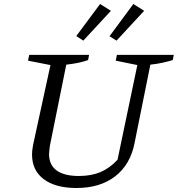

<svg xmlns="http://www.w3.org/2000/svg" viewBox="-20 -929 888 959"><path d="M362 10Q257 10 198.5 -34Q140 -78 140 -157Q140 -166 141 -177Q142 -188 145 -204L232 -604L120 -626L126 -655H425L420 -629Q398 -621 371.5 -615.5Q345 -610 311 -606L229 -200Q228 -187 226.5 -177.5Q225 -168 225 -160Q225 -105 263 -77.5Q301 -50 374 -50Q436 -50 482 -69.5Q528 -89 567 -131L666 -604L558 -626L564 -655H848L843 -629Q820 -622 793 -616Q766 -610 731 -606L652 -214Q631 -107 555.5 -48.5Q480 10 362 10ZM480 -909 534 -875 396 -726 361 -749ZM646 -909 700 -875 562 -726 527 -748Z"/></svg>

Font: Piazzolla Thin
Style: Italic
Weight: 400
Italic angle: -11.3°
Version: Version 2.005